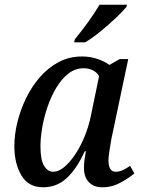

<svg xmlns="http://www.w3.org/2000/svg" viewBox="-20 -786 605 816"><path d="M163 10Q101 10 71 -40.5Q41 -91 41 -165Q41 -213 53.5 -265Q66 -317 90 -367Q114 -417 149 -457.5Q184 -498 229 -522Q274 -546 329 -546Q363 -546 394 -535.5Q425 -525 445 -510L489 -535H525L458 -217Q455 -206 451.5 -184.5Q448 -163 444.5 -141Q441 -119 441 -105Q441 -56 472 -56Q487 -56 502 -63Q517 -70 533 -81L551 -49Q529 -30 492.5 -10Q456 10 415 10Q379 10 358 -11.5Q337 -33 337 -71Q337 -91 339 -106.5Q341 -122 345 -143H340Q307 -70 264.5 -30Q222 10 163 10ZM206 -56Q229 -56 253 -76Q277 -96 299.5 -129.5Q322 -163 339 -204.5Q356 -246 365 -288L401 -462Q392 -479 374 -487.5Q356 -496 336 -496Q300 -496 271 -473.5Q242 -451 219.5 -413.5Q197 -376 182 -332Q167 -288 159.5 -244Q152 -200 152 -164Q152 -106 167.5 -81Q183 -56 206 -56ZM295 -606 298 -619Q323 -649 352.5 -689.5Q382 -730 403 -766H520L517 -756Q501 -737 471 -708.5Q441 -680 406.5 -652Q372 -624 342 -606Z"/></svg>

Font: Noto Serif SemiCondensed Medium
Style: Italic
Weight: 500
Width: 4
Italic angle: -12°
Designer: Monotype Design Team
Foundry: Monotype Imaging Inc.
Version: Version 2.013